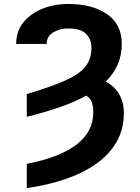

<svg xmlns="http://www.w3.org/2000/svg" viewBox="-20 -741 710 974"><path d="M115.8 -148.4V-263.8Q240.4 -300.8 312.1 -333.1Q383.9 -365.4 413.9 -404.1Q443.9 -442.8 443.9 -498.6Q443.9 -541.9 416.5 -569.2Q389.2 -596.6 325.3 -596.6Q282.3 -596.6 249.5 -576.5Q216.6 -556.5 216.6 -518.1H62.1Q62.1 -582.7 99.1 -628Q136 -673.3 196 -697.1Q256 -720.9 325.3 -720.9Q448.5 -720.9 523.1 -669.2Q597.7 -617.5 597.7 -518.5Q597.7 -460.9 577.1 -413.7Q556.5 -366.5 516.7 -327.4Q560 -304 584.2 -263.7Q608.3 -223.4 608.3 -168.3Q608.3 -86.3 571.7 -22Q535.2 42.3 468.6 89.5Q402 136.7 312.1 167.4Q222.3 198.2 115.8 213.1V90.2Q280.5 58.6 366.8 -6.6Q453.1 -71.7 453.1 -171.5Q453.1 -207 444.1 -226.7Q435 -246.4 417.3 -255.7Q358.7 -223.4 282.8 -197.1Q207 -170.8 115.8 -148.4Z"/></svg>

Font: Inter UI
Style: Bold
Weight: 700
Designer: Rasmus Andersson
Foundry: rsms
Version: 3.2;8d6f07862